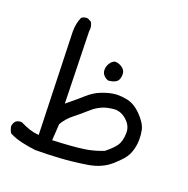

<svg xmlns="http://www.w3.org/2000/svg" viewBox="-159 -496 767 785"><g transform="rotate(20 224.5 -104.0)"><path d="M459.5 17.6Q460.4 7.3 460.4 0Q460.4 -21.5 456.5 -40Q450.2 -68.8 418 -101.1Q387.2 -131.8 354.5 -137.2Q333 -141.1 319.6 -141.1Q306.2 -141.1 297.4 -139.6Q273.9 -136.2 245.8 -125.2Q217.8 -114.3 190.7 -90.1Q163.6 -65.9 124 -33.7L116.2 -345.2Q117.2 -351.1 117.2 -356.4Q117.2 -373 108.9 -385.3L93.8 -393.1Q91.8 -393.6 89.4 -393.6Q75.7 -393.6 66.4 -385.7Q53.7 -357.4 53.7 -321.8Q53.7 -319.3 67.4 123L62.5 122.6Q30.8 120.6 -14.6 98.1Q-16.6 97.7 -19 97.7Q-32.7 97.7 -41.5 105.5Q-48.8 114.3 -50.8 127Q-48.8 142.6 -40.5 155.8Q-15.1 168.9 13.9 175.5Q43 182.1 74.2 186Q125.5 186 180.4 182.6Q235.4 179.2 296.1 169.7Q356.9 160.2 395.5 125.5Q434.6 90.8 445.3 68.6Q456.1 46.4 459.5 17.6ZM325.7 -81.5Q356 -81.5 380.4 -56.6Q401.4 -35.6 401.4 -8.3Q401.4 28.3 386.7 49.3Q375 66.9 343.8 91.8Q304.2 107.9 260 114.3Q215.8 120.6 126.5 124.5L130.9 53.2Q147.5 24.4 174.6 3.2Q201.7 -18.1 223.1 -37.6Q254.9 -67.4 292 -76.7Q305.2 -79.6 319.3 -81.1Q322.8 -81.5 325.7 -81.5ZM295.4 -195.8Q305.2 -205.6 305.2 -227.1Q305.2 -240.7 295.9 -250Q283.7 -261.7 267.6 -264.6Q265.1 -265.1 262.9 -265.1Q260.7 -265.1 258.1 -264.9Q255.4 -264.6 252 -262.7Q246.6 -259.8 242.2 -254.4Q229 -238.8 229 -219.7Q229 -206.1 237.3 -196.8Q246.6 -186 258.8 -183.1Q275.9 -184.1 289.6 -191.4Z"/></g></svg>

Font: Bakudai
Style: Light
Weight: 300
Version: Version 1.48